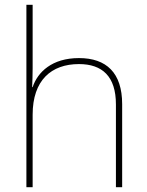

<svg xmlns="http://www.w3.org/2000/svg" viewBox="-20 -780 613 800"><path d="M116 -496V-760H90V0H116V-302C116 -446 194 -513 309 -513C406 -513 463 -462 463 -345V0H489V-346C489 -477 423 -538 309 -538C197 -538 137 -480 116 -417H114C115 -446 116 -466 116 -496Z"/></svg>

Font: Noto Sans Arabic UI Th
Style: Regular
Weight: 100
Designer: Monotype Design Team, Nadine Chahine and Nizar Qandah
Foundry: Monotype Imaging Inc.
Version: Version 2.010